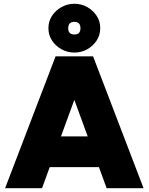

<svg xmlns="http://www.w3.org/2000/svg" viewBox="-20 -999 789 1019"><path d="M546 0 290 -700H474L742 0ZM7 0 275 -700H459L203 0ZM133 -112V-275H617V-112ZM375 -720Q338 -720 306.5 -737.5Q275 -755 256 -784Q237 -813 237 -849Q237 -886 256 -915Q275 -944 306.5 -961.5Q338 -979 375 -979Q412 -979 443 -961.5Q474 -944 493 -915Q512 -886 512 -849Q512 -813 493 -784Q474 -755 443 -737.5Q412 -720 375 -720ZM375 -816Q407 -816 407 -849Q407 -883 375 -883Q342 -883 342 -849Q342 -816 375 -816Z"/></svg>

Font: Figtree Light Black
Style: Regular
Weight: 900
Version: Version 2.000